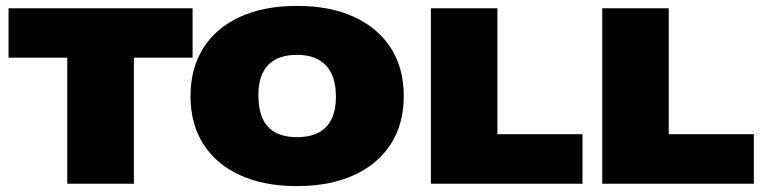

<svg xmlns="http://www.w3.org/2000/svg" viewBox="-20 -623 2582 651"><path d="M208 0V-427.5H9V-595H633V-427.5H434V0Z M987 8Q876 8 795 -28.5Q714 -65 670 -133.5Q626 -202 626 -297Q626 -392 669.8 -460.8Q713.5 -529.5 794.5 -566.2Q875.5 -603 987 -603Q1098.5 -603 1179.8 -566Q1261 -529 1305 -460.5Q1349 -392 1349 -297Q1349 -203 1305 -134.5Q1261 -66 1179.8 -29Q1098.5 8 987 8ZM987 -158Q1031.5 -158 1060.8 -173.8Q1090 -189.5 1104.5 -220Q1119 -250.5 1119 -294Q1119 -341.5 1104 -373.2Q1089 -405 1059.5 -421Q1030 -437 987 -437Q944.5 -437 915.2 -421.8Q886 -406.5 871 -376.2Q856 -346 856 -301Q856 -252.5 870.5 -221Q885 -189.5 914 -173.8Q943 -158 987 -158Z M1441 0V-595H1666.5V-168H1955V0Z M2022 0V-595H2247.5V-168H2536V0Z"/></svg>

Font: Encode Sans SC SemiExpanded Black
Style: Regular
Weight: 900
Width: 6
Designer: Multiple Designers
Foundry: Impallari Type
Version: Version 3.002